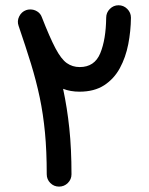

<svg xmlns="http://www.w3.org/2000/svg" viewBox="-20 -650 555 716"><path d="M200.2 45.9Q181.2 45.9 167.7 32.5Q154.3 19 154.3 0Q154.3 -86.9 147.7 -155.8Q141.1 -224.6 128.2 -286.4Q115.2 -348.1 95.5 -412.4Q75.7 -476.6 49.3 -553.7Q43 -571.3 51.5 -588.6Q60.1 -606 77.6 -612.3Q84.5 -614.7 91.8 -614.7Q106 -615.2 118.7 -607.4Q131.3 -599.6 136.2 -585.4Q165.5 -510.3 186.8 -470Q208 -429.7 229 -414.8Q250 -399.9 277.3 -399.9Q332.5 -399.9 353.8 -451.2Q375 -502.4 376 -584Q376 -603 389.6 -616.7Q403.3 -630.4 421.9 -630.4Q440.9 -630.4 454.6 -616.7Q468.3 -603 468.3 -584Q467.8 -534.2 458.3 -485.1Q448.7 -436 427 -396Q405.3 -356 368.4 -332Q331.5 -308.1 276.4 -308.1Q242.7 -308.1 215.3 -318.8Q230.5 -248 238.5 -171.6Q246.6 -95.2 246.6 0Q246.6 19 232.9 32.5Q219.2 45.9 200.2 45.9Z"/></svg>

Font: Mikhak-DS1-FD Medium
Style: Regular
Weight: 500
Designer: Amin Abedi
Version: Version 3.2